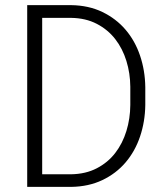

<svg xmlns="http://www.w3.org/2000/svg" viewBox="-20 -731 640 751"><path d="M86.4 0V-710.9H258.3Q326.7 -710 380.4 -684.1Q434.1 -658.2 471.2 -614.7Q508.3 -571.3 527.8 -513.4Q547.4 -455.6 548.3 -390.1V-320.3Q547.4 -254.9 527.8 -197Q508.3 -139.2 471.2 -95.7Q434.1 -52.2 380.4 -26.6Q326.7 -1 258.3 0ZM145 -661.1V-49.3H258.3Q315.4 -50.3 358.6 -72.8Q401.9 -95.2 430.7 -132.6Q459.5 -169.9 474.4 -218.5Q489.3 -267.1 489.7 -320.3V-391.6Q489.3 -444.3 474.4 -492.7Q459.5 -541 430.7 -578.1Q401.9 -615.2 358.6 -637.7Q315.4 -660.2 258.3 -661.1Z"/></svg>

Font: TypoPRO Roboto Mono
Style: Regular
Weight: 300
Designer: Google
Version: Version 2.000986; 2015; ttfautohint (v1.3)